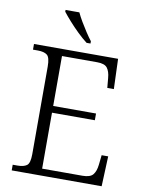

<svg xmlns="http://www.w3.org/2000/svg" viewBox="-99 -1000 805 1068"><g transform="rotate(10 303.0 -465.5)"><path d="M43 0V-32H70Q105 -32 122.5 -45Q140 -58 140 -109V-603Q140 -655 123 -668.5Q106 -682 70 -682H43V-714H518L524 -544H487L482 -599Q479 -636 464 -655.5Q449 -675 407 -675H208V-393H450V-355H208V-39H436Q479 -39 495 -58.5Q511 -78 515 -115L521 -170H558L551 0ZM330 -771Q306 -789 276.5 -817.5Q247 -846 221.5 -875Q196 -904 183 -921V-931H261Q271 -909 287 -882Q303 -855 320 -829Q337 -803 352 -784V-771Z"/></g></svg>

Font: Noto Serif Malayalam Light
Style: Regular
Weight: 300
Designer: Indian type Foundry, Jelle Bosma, Monotype Design Team
Foundry: Monotype Imaging Inc.
Version: Version 2.104; ttfautohint (v1.8.4.7-5d5b)